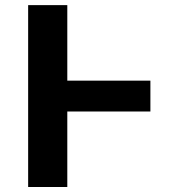

<svg xmlns="http://www.w3.org/2000/svg" viewBox="-20 -748 714 768"><path d="M581.6 -425.4V-302H203.5V-425.4ZM249.2 -727.5V0H92.6V-727.5Z"/></svg>

Font: Inter
Style: Regular
Weight: 400
Designer: Rasmus Andersson
Foundry: rsms
Version: Version 4.000;git-8c9346024